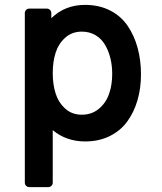

<svg xmlns="http://www.w3.org/2000/svg" viewBox="-20 -559 658 782"><path d="M99.1 203.1Q91.8 203.1 86.4 197.8Q81.1 192.4 81.1 185.1V-505.9Q81.1 -513.2 86.4 -518.6Q91.8 -523.9 99.1 -523.9H170.9Q178.2 -523.9 183.6 -518.6Q189 -513.2 189 -505.9V-484.9Q244.6 -539.1 326.2 -539.1Q383.8 -539.1 428.2 -516.4Q472.7 -493.7 499.8 -453.9Q526.9 -414.1 540.5 -364Q554.2 -314 554.2 -255.9Q554.2 -199.2 539.8 -150.1Q525.4 -101.1 497.8 -63.5Q470.2 -25.9 426.3 -4.4Q382.3 17.1 327.1 17.1Q250 17.1 194.8 -28.8V185.1Q194.8 192.4 189.5 197.8Q184.1 203.1 176.8 203.1ZM313 -430.2Q272.9 -430.2 245.4 -405.3Q217.8 -380.4 206.3 -343.5Q194.8 -306.6 194.8 -261.2Q194.8 -215.8 206.3 -179Q217.8 -142.1 245.4 -116.9Q272.9 -91.8 313 -91.8Q354 -91.8 382.8 -116Q411.6 -140.1 424.3 -176.8Q437 -213.4 437 -257.8Q437 -292.5 429.4 -322.8Q421.9 -353 407.2 -377.4Q392.6 -401.9 368.4 -416Q344.2 -430.2 313 -430.2Z"/></svg>

Font: Fragment Mono
Style: Bold
Weight: 700
Designer: Wei Huang based on Nimbus Sans by URW Studio, based on Helvetica by Max Miedinger.
Foundry: Wei Huang
Version: Version 1.011